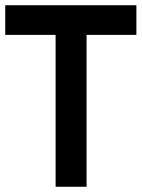

<svg xmlns="http://www.w3.org/2000/svg" viewBox="-28 -712 540 732"><path d="M-8 -579V-692H492V-579H302V0H184V-579Z"/></svg>

Font: TitilliumText22L Rg
Style: Bold
Weight: 700
Designer: Campivisivi
Foundry: Campivisivi
Version: 1.000